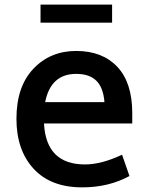

<svg xmlns="http://www.w3.org/2000/svg" viewBox="-20 -792 631 829"><path d="M464 -772V-694H155V-772ZM170 -259Q179 -82 347 -82Q418 -82 507 -124L539 -32Q449 17 335 17Q199 17 125 -63.5Q51 -144 51 -279Q51 -418 124 -495Q197 -572 309 -572Q422 -572 486.5 -503.5Q551 -435 551 -304V-259ZM309 -473Q199 -473 175 -351H431Q426 -414 396 -443.5Q366 -473 309 -473Z"/></svg>

Font: Biryani DemiBold
Style: Regular
Weight: 600
Designer: Dan Reynolds and Mathieu Réguer
Foundry: Dan Reynolds and Mathieu Réguer
Version: Version 1.003;PS 001.003;hotconv 1.0.70;makeotf.lib2.5.58329